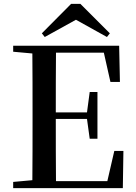

<svg xmlns="http://www.w3.org/2000/svg" viewBox="-20 -971 700 991"><path d="M395 -951H347L196 -799L211 -780L372 -869L532 -780L547 -799ZM550 -548H599L595 -735H48V-704L147 -695C148 -595 148 -495 148 -393V-342C148 -241 148 -140 147 -41L48 -32V0H614L617 -192H570L534 -36H269C268 -138 268 -241 268 -357H429L443 -255H483V-496H443L429 -391H268C268 -499 268 -600 269 -699H516Z"/></svg>

Font: Noto Serif HK SemiBold
Style: Regular
Weight: 600
Designer: Ryoko NISHIZUKA 西塚涼子 (kana & ideographs); Frank Grießhammer (Latin, Greek & Cyrillic); Wenlong ZHANG 张文龙 (bopomofo); San
Foundry: Adobe
Version: Version 2.001;hotconv 1.1.0;makeotfexe 2.6.0